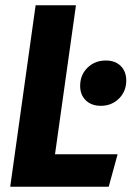

<svg xmlns="http://www.w3.org/2000/svg" viewBox="-20 -713 502 733"><path d="M270 -693 190 -124H429L395 0H19L116 -693ZM286 -385Q286 -427 314 -454.5Q342 -482 384 -482Q420 -482 441 -461Q462 -440 462 -406Q462 -364 434 -336.5Q406 -309 365 -309Q329 -309 307.5 -330Q286 -351 286 -385Z"/></svg>

Font: Fira Sans Condensed
Style: Bold Italic
Weight: 700
Width: 3
Italic angle: -8°
Designer: Carrois Corporate & Edenspiekermann AG
Foundry: Carrois Corporate GbR & Edenspiekermann AG
Version: Version 4.203